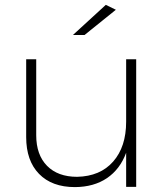

<svg xmlns="http://www.w3.org/2000/svg" viewBox="-20 -763 681 784"><path d="M86.9 -203.1V-521H127.9V-210.9Q127.9 -130.9 172.1 -85.9Q216.3 -41 294.9 -41Q389.2 -43 442.1 -103.3Q495.1 -163.6 495.1 -266.1V-521H536.1V0H495.1V-139.2Q470.2 -71.8 416.7 -35.6Q363.3 0.5 286.1 1Q191.9 1 139.4 -53Q86.9 -106.9 86.9 -203.1ZM277.8 -620.1 412.1 -743.2 453.1 -723.1 325.2 -620.1Z"/></svg>

Font: Montserrat Ultra Light
Style: Regular
Weight: 200
Designer: Julieta Ulanovsky
Foundry: Julieta Ulanovsky
Version: Version 3.001;PS 003.001;hotconv 1.0.70;makeotf.lib2.5.58329